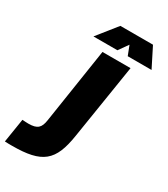

<svg xmlns="http://www.w3.org/2000/svg" viewBox="-343 -797 957 1096"><g transform="rotate(30 135.5 -249.0)"><path d="M13 -571H171L215 -633L239 -571H396L331 -700H116ZM-125 201C-108 202 -93 202 -78 202C121 202 181 150 209 -29L287 -520H102L26 -26C18 27 -1 46 -60 46C-72 46 -85 45 -100 44Z"/></g></svg>

Font: Arthouse Owned Black
Style: Italic
Weight: 900
Italic angle: -10°
Designer: Jeremy Tribby
Foundry: Tribby Type
Version: Version 1.000;PS 001.000;hotconv 1.0.88;makeotf.lib2.5.64775